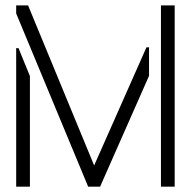

<svg xmlns="http://www.w3.org/2000/svg" viewBox="-20 -704 720 724"><path d="M41 0V-522.5H49.8L92.8 -417V0ZM41 -653.3V-683.6H85.9L335 -80.1L532.2 -525.4H542V-418L357.4 0H312.5ZM586.9 0V-683.6H638.7V0Z"/></svg>

Font: Post No Bills Jaffna
Style: Regular
Weight: 400
Designer: Kosala Senevirathne, Siva Puranthara, Lasantha Premarathna, Tharique Azeez
Foundry: Mooniak
Version: Version 1.220 ; ttfautohint (v1.6)